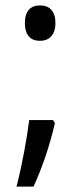

<svg xmlns="http://www.w3.org/2000/svg" viewBox="-20 -559 297 710"><path d="M128 -408C160 -408 185 -428 185 -474C185 -518 163 -539 128 -539C93 -539 72 -518 72 -474C72 -429 93 -408 128 -408ZM176 -115H88C79 -44 62 50 41 131H104C137 59 165 -24 183 -104Z"/></svg>

Font: Noto Sans Malayalam Condensed
Style: Regular
Weight: 400
Width: 3
Designer: Jelle Bosma - Monotype Design Team
Foundry: Monotype Imaging Inc.
Version: Version 2.104